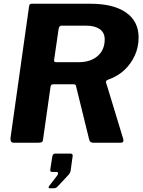

<svg xmlns="http://www.w3.org/2000/svg" viewBox="-20 -762 762 1025"><path d="M637 -23Q645 0 623 0H476Q468 0 462.5 -5Q457 -10 455 -21L386 -302Q385 -308 382 -310Q379 -312 370 -312H264Q252 -312 250 -300L210 -19Q209 -6 202.5 -3Q196 0 182 0H55Q42 0 38.5 -7.5Q35 -15 36 -25L135 -727Q137 -737 139.5 -739.5Q142 -742 150 -742H462Q586 -742 653 -695Q720 -648 720 -562Q720 -511 700 -466.5Q680 -422 644.5 -388.5Q609 -355 560 -338Q550 -334 547.5 -330.5Q545 -327 546 -322L637 -23ZM401 -430Q443 -430 474 -445Q505 -460 522 -487Q539 -514 539 -551Q539 -588 512.5 -606.5Q486 -625 441 -625H308Q296 -625 293 -608L269 -443Q268 -435 271 -432.5Q274 -430 279 -430H401ZM244 243Q240 243 239.5 239Q239 235 243 230L284 177Q291 168 290 162Q289 156 282 156H259Q252 156 249.5 152.5Q247 149 249 139L259 75Q262 58 274 58H356Q369 58 368 70L357 150Q355 161 348 169L293 228Q288 234 282.5 238.5Q277 243 268 243Z"/></svg>

Font: Libre Franklin Thin
Style: Bold Italic
Weight: 700
Italic angle: -8°
Version: Version 3.000